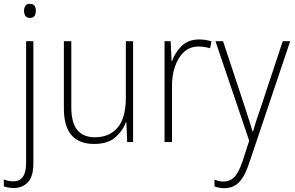

<svg xmlns="http://www.w3.org/2000/svg" viewBox="-54 -745 1545 1007"><path d="M72 -688Q72 -704 79 -714.5Q86 -725 103 -725Q121 -725 127.5 -714.5Q134 -704 134 -688Q134 -672 127 -661.5Q120 -651 103 -651Q87 -651 79.5 -661.5Q72 -672 72 -688ZM19 241Q2 241 -11 238.5Q-24 236 -34 232V196Q-22 201 -9.5 203.5Q3 206 16 206Q83 206 83 110V-529H121V113Q121 180 92.5 210.5Q64 241 19 241Z M644 -529V0H613L609 -103H606Q590 -59 550.5 -24.5Q511 10 440 10Q281 10 281 -176V-529H320V-182Q320 -101 351.5 -63Q383 -25 444 -25Q520 -25 563 -76Q606 -127 606 -232V-529Z M990 -538Q1026 -538 1055 -528L1048 -492Q1034 -496 1019.5 -498.5Q1005 -501 989 -501Q942 -501 911 -472.5Q880 -444 863.5 -395.5Q847 -347 848 -288V0H809V-529H841L846 -424H848Q863 -468 898 -503Q933 -538 990 -538Z M1076 -529H1116L1233 -175Q1248 -129 1256.5 -102Q1265 -75 1271 -55H1273Q1286 -103 1311 -173L1429 -529H1468L1253 110Q1231 178 1200.5 210Q1170 242 1122 242Q1097 242 1071 233V197Q1083 202 1094.5 204.5Q1106 207 1119 207Q1152 207 1175 183.5Q1198 160 1218 101L1253 -7Z"/></svg>

Font: Noto Sans Telugu SemiCondensed ExtraLight
Style: Regular
Weight: 200
Width: 4
Designer: Jelle Bosma - Monotype Design Team
Foundry: Monotype Imaging Inc.
Version: Version 2.005; ttfautohint (v1.8.4.7-5d5b)